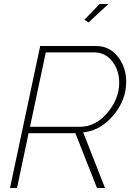

<svg xmlns="http://www.w3.org/2000/svg" viewBox="-20 -940 660 960"><path d="M423 -828 402 -841 478 -920H522ZM30 0 181 -710H459Q528 -710 569.5 -656.5Q611 -603 611 -531Q611 -440 547 -363.5Q483 -287 396 -278L505 0H465L357 -274H123L65 0ZM379 -306Q458 -306 517 -376Q576 -446 576 -526Q576 -589 541 -633.5Q506 -678 451 -678H209L130 -306Z"/></svg>

Font: Raleway-v4020 ExtraLight
Style: Italic
Weight: 275
Italic angle: -12°
Designer: Matt McInerney, Pablo Impallari, Rodrigo Fuenzalida
Foundry: Matt McInerney, Pablo Impallari, Rodrigo Fuenzalida
Version: Version 4.020;PS 004.020;hotconv 1.0.88;makeotf.lib2.5.64775